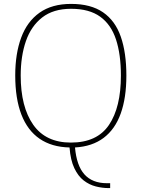

<svg xmlns="http://www.w3.org/2000/svg" viewBox="-20 -745 726 983"><path d="M537 218Q504 218 470.5 209.5Q437 201 408.5 179Q380 157 360.5 116Q341 75 336 10Q245 8 183 -34.5Q121 -77 89.5 -158.5Q58 -240 58 -359Q58 -470 88.5 -552.5Q119 -635 182.5 -680Q246 -725 344 -725Q445 -725 507.5 -682Q570 -639 598.5 -557Q627 -475 627 -358Q627 -244 598 -163.5Q569 -83 510.5 -39Q452 5 364 10Q368 56 380 90.5Q392 125 412 147.5Q432 170 461 181.5Q490 193 528 193H544V218ZM343 -15Q477 -15 538 -105.5Q599 -196 599 -358Q599 -466 574 -542.5Q549 -619 493 -659.5Q437 -700 344 -700Q253 -700 196 -655.5Q139 -611 112.5 -534Q86 -457 86 -358Q86 -198 150 -106.5Q214 -15 343 -15Z"/></svg>

Font: Noto Rashi Hebrew Thin
Style: Regular
Weight: 250
Version: Version 1.006